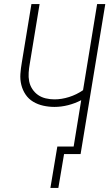

<svg xmlns="http://www.w3.org/2000/svg" viewBox="-20 -755 540 941"><path d="M227 166 261 -37H341L378 -264Q347 -248 313.5 -239.5Q280 -231 247 -231Q219 -231 192 -237Q165 -243 142.5 -256.5Q120 -270 105.5 -291.5Q91 -313 84.5 -339Q78 -365 80 -393Q82 -421 87 -449L134 -735H174L126 -443Q122 -421 120.5 -399Q119 -377 123 -356.5Q127 -336 138.5 -318.5Q150 -301 166.5 -289.5Q183 -278 204 -273Q225 -268 247 -268Q282 -268 318.5 -279.5Q355 -291 387 -313L456 -735H496L375 0H294L266 166Z"/></svg>

Font: Iosevka Extralight
Style: Italic
Weight: 200
Italic angle: -9°
Monospace: yes
Designer: Belleve Invis
Foundry: Belleve Invis
Version: Version 32.5.0; ttfautohint (v1.8.4)